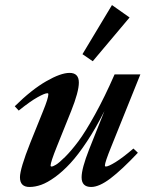

<svg xmlns="http://www.w3.org/2000/svg" viewBox="-20 -725 589 756"><path d="M345.2 -483.9 304.7 -511.7 420.9 -705.1 490.2 -656.2ZM96.2 11.2Q58.6 11.2 58.6 -26.9Q58.6 -60.5 99.6 -163.6L149.4 -287.1Q170.4 -338.4 170.4 -354Q170.4 -357.9 166.5 -357.9Q156.2 -357.9 127.7 -342Q99.1 -326.2 53.7 -289.6L38.1 -306.6Q104.5 -372.1 161.9 -405Q219.2 -438 253.9 -438Q290.5 -438 290.5 -399.9Q290.5 -363.8 260.3 -288.1L204.1 -148.4Q179.2 -86.4 179.2 -73.2Q179.2 -69.3 183.1 -69.3Q188.5 -69.3 200.4 -76.4Q212.4 -83.5 236.6 -107.4Q260.7 -131.3 288.3 -168.2Q315.9 -205.1 354.2 -274.4Q392.6 -343.8 431.2 -432.1H532.7L417.5 -146Q393.1 -85.9 393.1 -73.7Q393.1 -69.3 397 -69.3Q406.7 -69.3 434.6 -86.4Q462.4 -103.5 505.4 -140.1L522.9 -123.5Q459.5 -56.2 415 -22.5Q370.6 11.2 338.9 11.2Q301.3 11.2 301.3 -26.9Q301.3 -61.5 331.1 -137.2L391.1 -287.6Q357.4 -220.7 322.5 -168Q287.6 -115.2 257.1 -82.3Q226.6 -49.3 196.5 -27.6Q166.5 -5.9 142.3 2.7Q118.2 11.2 96.2 11.2Z"/></svg>

Font: Elstob 14pt
Style: Bold Italic
Weight: 700
Italic angle: -20°
Designer: Peter S. Baker
Version: Version 1.015